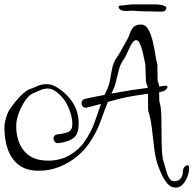

<svg xmlns="http://www.w3.org/2000/svg" viewBox="-23 -756 883 876"><path d="M840 11Q840 29 832 50Q824 71 810.5 85.5Q797 100 778 100Q756 100 739.5 80Q723 60 712 34.5Q701 9 695 -9Q685 -41 680 -85Q675 -129 669.5 -173.5Q664 -218 653 -251L652 -328Q633 -326 615 -323Q597 -320 584 -318Q553 -313 525 -306Q497 -299 469 -291Q451 -245 434.5 -199Q418 -153 385 -104Q363 -71 328 -42Q293 -13 248.5 5Q204 23 153 23Q98 23 63.5 -3Q29 -29 13 -74Q-3 -119 -3 -176Q-3 -188 1 -205Q5 -222 11 -237Q17 -252 22 -258Q32 -273 48 -293Q64 -313 82.5 -329.5Q101 -346 120 -352Q132 -356 149.5 -364Q167 -372 189 -372Q214 -372 236 -358Q283 -329 309.5 -287Q336 -245 336 -192Q336 -144 312 -126Q288 -108 243 -103Q233 -102 227 -109Q221 -116 221 -123Q221 -131 225.5 -136.5Q230 -142 240 -143Q265 -145 286 -153Q307 -161 307 -189Q307 -231 285 -275Q263 -319 225 -343Q210 -352 195 -352Q176 -352 159.5 -344Q143 -336 135 -333Q113 -327 94 -300Q75 -273 63 -240.5Q51 -208 51 -182Q51 -115 82.5 -73Q114 -31 169 -25Q176 -24 182.5 -23.5Q189 -23 196 -23Q252 -23 295.5 -48.5Q339 -74 364 -112Q394 -156 408.5 -198Q423 -240 438 -282Q422 -278 406 -273.5Q390 -269 373 -265Q362 -263 355.5 -269.5Q349 -276 349 -285Q349 -301 365 -305Q388 -310 410 -314.5Q432 -319 454 -323Q456 -328 458 -332Q460 -336 462 -340Q475 -366 479.5 -394Q484 -422 490 -449Q496 -476 513 -498Q518 -505 526 -519.5Q534 -534 542.5 -549Q551 -564 555 -571Q564 -586 569.5 -603Q575 -620 586 -632Q597 -644 620 -644Q641 -644 653.5 -622Q666 -600 673.5 -569Q681 -538 685.5 -508Q690 -478 695 -463L696 -389L703 -367V-361Q719 -363 725 -364Q741 -367 741 -359Q741 -354 734 -347Q727 -340 715 -338Q711 -337 703 -335L704 -293Q712 -269 713 -231Q714 -193 714 -153Q714 -113 715.5 -75.5Q717 -38 724 -15Q729 -2 734 18.5Q739 39 748 55Q757 71 772 71Q790 71 800.5 59Q811 47 811 29Q811 15 818 6.5Q825 -2 832 -2Q840 -2 840 11ZM651 -358 643 -382 640 -463Q635 -489 629 -514.5Q623 -540 615.5 -556.5Q608 -573 598 -573Q590 -573 580 -560Q575 -553 568 -538Q561 -523 554.5 -508.5Q548 -494 543 -487Q527 -466 520 -440Q513 -414 507 -387Q501 -360 488 -335L485 -329Q508 -333 531 -337Q554 -341 578 -345Q591 -347 610.5 -349.5Q630 -352 651 -355ZM727 -729Q736 -726 736 -719Q736 -713 730.5 -708Q725 -703 717 -703Q704 -703 679.5 -703.5Q655 -704 630.5 -704.5Q606 -705 594 -706Q590 -707 581 -707Q574 -707 566.5 -706.5Q559 -706 552 -706Q539 -706 531 -709Q518 -716 518 -724Q518 -731 529 -731Q539 -731 556 -733.5Q573 -736 586 -736H680Q699 -736 710.5 -734Q722 -732 727 -729Z"/></svg>

Font: Ingrid Darling
Style: Regular
Weight: 400
Designer: Robert E. Leuschke
Foundry: Robert E. Leuschke
Version: Version 1.010; ttfautohint (v1.8.3)